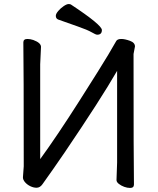

<svg xmlns="http://www.w3.org/2000/svg" viewBox="-20 -906 778 946"><path d="M459 -735Q452 -735 431.5 -747Q411 -759 363.5 -775.5Q316 -792 266 -810Q255 -815 255 -828Q255 -838 267 -852Q279 -866 294 -876Q309 -886 318 -886Q325 -886 329 -884Q482 -783 482 -758Q482 -735 459 -735ZM621 20Q607 20 592 14.5Q577 9 565.5 0Q554 -9 554 -19L557 -105V-557Q477 -418 298 -154Q242 -72 189 2Q177 19 160 19Q145 19 129.5 11.5Q114 4 103.5 -8Q93 -20 93 -32L97 -87Q97 -588 95 -697Q95 -714 115 -714Q129 -714 144 -709Q182 -695 182 -675L178 -589V-122Q261 -236 370.5 -408Q480 -580 513.5 -636.5Q547 -693 552.5 -703.5Q558 -714 578 -714Q595 -714 620 -705Q645 -696 645 -677L638 -640Q638 -106 640 3Q640 20 621 20Z"/></svg>

Font: LXGW WenKai Lite
Style: Bold
Weight: 700
Designer: LXGW / Fontworks Inc.
Foundry: LXGW / Fontworks Inc.
Version: Version 1.330;April 28, 2024